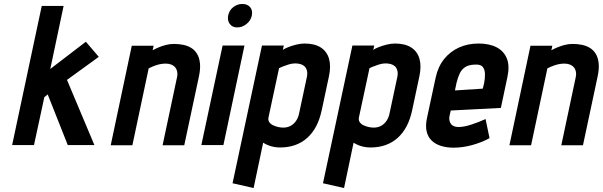

<svg xmlns="http://www.w3.org/2000/svg" viewBox="-20 -730 3033 966"><path d="M317 -328 477 -444 412 -520 233 -383 300 -700H190L41 0H151L203 -241L220 -255L321 0H455Z M871 -343 798 1H907L981 -346Q989 -384 986 -412Q983 -440 971.5 -459Q960 -478 942 -489Q924 -500 901.5 -504.5Q879 -509 855 -509Q834 -509 813.5 -503.5Q793 -498 775.5 -490.5Q758 -483 748 -477L753 -500H643L537 1H646L728 -386Q746 -395 761.5 -400.5Q777 -406 790 -408Q803 -410 814 -410Q830 -410 842 -405Q854 -400 861.5 -391Q869 -382 871.5 -369.5Q874 -357 871 -343Z M993 0H1104L1210 -501H1100ZM1199 -710Q1174 -710 1153.5 -694Q1133 -678 1128 -652Q1123 -627 1136 -609.5Q1149 -592 1174 -592Q1199 -592 1220.5 -609.5Q1242 -627 1247 -652Q1252 -678 1238.5 -694Q1225 -710 1199 -710Z M1599 -177 1635 -346Q1646 -397 1635.5 -434Q1625 -471 1594 -491Q1563 -511 1512 -511Q1493 -511 1470.5 -505.5Q1448 -500 1429.5 -492.5Q1411 -485 1403 -479L1408 -501H1298L1150 192L1256 216L1304 -12Q1315 -5 1328.5 0.5Q1342 6 1357.5 9Q1373 12 1389 12Q1472 12 1526 -36.5Q1580 -85 1599 -177ZM1523 -338 1485 -160Q1481 -139 1470 -122.5Q1459 -106 1442.5 -97Q1426 -88 1405 -88Q1393 -88 1379.5 -91Q1366 -94 1353.5 -100Q1341 -106 1334.5 -116Q1328 -126 1331 -140L1384 -387Q1387 -389 1400.5 -394.5Q1414 -400 1431.5 -405.5Q1449 -411 1465 -411Q1479 -411 1491.5 -407.5Q1504 -404 1512.5 -396Q1521 -388 1524.5 -373.5Q1528 -359 1523 -338Z M2054 -177 2090 -346Q2101 -397 2090.5 -434Q2080 -471 2049 -491Q2018 -511 1967 -511Q1948 -511 1925.5 -505.5Q1903 -500 1884.5 -492.5Q1866 -485 1858 -479L1863 -501H1753L1605 192L1711 216L1759 -12Q1770 -5 1783.5 0.5Q1797 6 1812.5 9Q1828 12 1844 12Q1927 12 1981 -36.5Q2035 -85 2054 -177ZM1978 -338 1940 -160Q1936 -139 1925 -122.5Q1914 -106 1897.5 -97Q1881 -88 1860 -88Q1848 -88 1834.5 -91Q1821 -94 1808.5 -100Q1796 -106 1789.5 -116Q1783 -126 1786 -140L1839 -387Q1842 -389 1855.5 -394.5Q1869 -400 1886.5 -405.5Q1904 -411 1920 -411Q1934 -411 1946.5 -407.5Q1959 -404 1967.5 -396Q1976 -388 1979.5 -373.5Q1983 -359 1978 -338Z M2242 -149 2248 -174 2500 -187 2533 -343Q2545 -399 2530 -436Q2515 -473 2478.5 -492Q2442 -511 2388 -511Q2334 -511 2289.5 -491Q2245 -471 2214.5 -433Q2184 -395 2172 -340L2128 -135Q2120 -97 2126.5 -69Q2133 -41 2151.5 -23Q2170 -5 2198.5 4Q2227 13 2262 13Q2307 13 2355 0Q2403 -13 2443 -35L2423 -131Q2388 -115 2351 -103Q2314 -91 2287 -91Q2274 -91 2264 -95Q2254 -99 2248.5 -107Q2243 -115 2241 -125.5Q2239 -136 2242 -149ZM2416 -313 2409 -284 2269 -275 2277 -314Q2284 -342 2293.5 -361.5Q2303 -381 2320.5 -392.5Q2338 -404 2369 -405Q2399 -407 2409.5 -392.5Q2420 -378 2420 -356Q2420 -334 2416 -313Z M2877 -343 2804 1H2913L2987 -346Q2995 -384 2992 -412Q2989 -440 2977.5 -459Q2966 -478 2948 -489Q2930 -500 2907.5 -504.5Q2885 -509 2861 -509Q2840 -509 2819.5 -503.5Q2799 -498 2781.5 -490.5Q2764 -483 2754 -477L2759 -500H2649L2543 1H2652L2734 -386Q2752 -395 2767.5 -400.5Q2783 -406 2796 -408Q2809 -410 2820 -410Q2836 -410 2848 -405Q2860 -400 2867.5 -391Q2875 -382 2877.5 -369.5Q2880 -357 2877 -343Z"/></svg>

Font: Advent Pro
Style: Italic
Weight: 400
Italic angle: -12°
Designer: VivaRado, Andreas Kalpakidis
Foundry: VivaRado, Andreas Kalpakidis
Version: Version 3.000